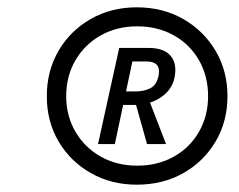

<svg xmlns="http://www.w3.org/2000/svg" viewBox="-20 -731 653 525"><path d="M354 -226Q284 -226 228 -258Q172 -290 140 -344.5Q108 -399 108 -468Q108 -537 140 -592Q172 -647 228 -679Q284 -711 354 -711Q425 -711 481 -679Q537 -647 569.5 -592Q602 -537 602 -468Q602 -399 569.5 -344Q537 -289 481 -257.5Q425 -226 354 -226ZM382 -337 347 -462 385 -464 434 -337ZM355 -278Q411 -278 455 -302.5Q499 -327 524 -370.5Q549 -414 549 -468Q549 -523 524 -566.5Q499 -610 455 -634.5Q411 -659 355 -659Q300 -659 256 -634.5Q212 -610 186.5 -566.5Q161 -523 161 -468Q161 -414 186.5 -370.5Q212 -327 256 -302.5Q300 -278 355 -278ZM248 -337 306 -600H386Q428 -600 446.5 -578.5Q465 -557 457 -518Q450 -485 419.5 -464.5Q389 -444 346 -444H274L283 -481H351Q374 -481 391.5 -490Q409 -499 414 -526Q417 -545 408.5 -554Q400 -563 380 -563H342L294 -337Z"/></svg>

Font: Ysabeau SemiBold
Style: Italic
Weight: 600
Italic angle: -12°
Designer: Christian Thalmann (Catharsis Fonts)
Version: Version 2.002